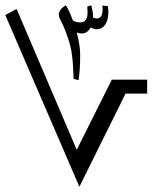

<svg xmlns="http://www.w3.org/2000/svg" viewBox="-30 -703 588 728"><path d="M271 5 -10 -646 33 -669 261 -135 394 -401H528V-348H446ZM268 -399 249 -404Q248 -445 245 -477Q242 -509 236 -531Q230 -554 220.5 -579.5Q211 -605 197 -632Q193 -639 193 -647Q193 -668 220 -683Q227 -671 233.5 -657Q240 -643 246 -626Q257 -618 274 -618Q302 -618 302 -655L301 -678L316 -683Q323 -658 323 -636Q327 -635 330 -634Q333 -633 337 -633Q359 -633 359 -668Q359 -672 358.5 -675.5Q358 -679 358 -682L379 -680Q380 -673 380.5 -667Q381 -661 381 -654Q380 -625 368 -608.5Q356 -592 338 -592Q327 -592 314 -599Q306 -586 298 -581Q290 -576 279 -576Q270 -576 261 -580Q267 -557 270.5 -536Q274 -515 274 -495Q274 -467 272.5 -443Q271 -419 268 -399Z"/></svg>

Font: Noto Naskh Arabic
Style: Regular
Weight: 400
Designer: Monotype Design Team, David Williams, Mohamad Dakak and Nizar Qandah
Foundry: Monotype Imaging Inc.
Version: Version 2.013